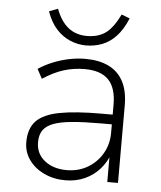

<svg xmlns="http://www.w3.org/2000/svg" viewBox="-51 -735 658 787"><g transform="rotate(5 278.0 -341.0)"><path d="M246 8Q198 8 158.5 -11Q119 -30 96.5 -62Q74 -94 74 -134Q74 -190 103.5 -221Q133 -252 198.5 -264.5Q264 -277 371 -277H429V-237H373Q302 -237 253.5 -232.5Q205 -228 176.5 -217Q148 -206 135 -187Q122 -168 122 -138Q122 -91 157.5 -62.5Q193 -34 249 -34Q297 -34 335 -56.5Q373 -79 395 -117Q417 -155 417 -202V-318Q417 -387 385 -420Q353 -453 287 -453Q241 -453 200 -440Q159 -427 115 -398L94 -437Q121 -455 153 -468Q185 -481 219 -488Q253 -495 286 -495Q342 -495 381.5 -476Q421 -457 442 -418Q463 -379 463 -318V0H419V-117H425Q413 -82 388 -53.5Q363 -25 327 -8.5Q291 8 246 8ZM283 -550Q250 -550 218.5 -563Q187 -576 161.5 -603.5Q136 -631 120 -676L156 -690Q175 -639 206.5 -614Q238 -589 283 -589Q329 -589 359.5 -610.5Q390 -632 418 -689L452 -676Q432 -628 405.5 -600.5Q379 -573 348 -561.5Q317 -550 283 -550Z"/></g></svg>

Font: Nunito Sans 10pt ExtraLight
Style: Regular
Weight: 250
Designer: Vernon Adams
Foundry: Vernon Adams
Version: Version 3.101;gftools[0.9.27]